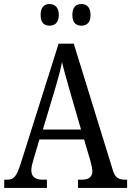

<svg xmlns="http://www.w3.org/2000/svg" viewBox="-20 -930 649 950"><path d="M383 -803C407 -803 428 -816 428 -856C428 -896 407 -910 383 -910C357 -910 338 -896 338 -856C338 -816 357 -803 383 -803ZM225 -803C249 -803 271 -816 271 -856C271 -896 249 -910 225 -910C200 -910 181 -896 181 -856C181 -816 200 -803 225 -803ZM1 0H212V-41H190C152 -41 135 -58 135 -88C135 -103 141 -126 146 -142L175 -240H396L427 -135C432 -116 437 -95 437 -83C437 -56 420 -41 386 -41H366V0H609V-41H600C565 -41 549 -52 538 -89L345 -714H270L82 -119C61 -55 48 -41 16 -41H1ZM192 -289 251 -485C267 -538 279 -583 287 -623C296 -583 310 -535 327 -475L381 -289Z"/></svg>

Font: Noto Serif Bengali Condensed
Style: Regular
Weight: 400
Width: 3
Designer: Juan Bruce, Universal Thirst, Indian Type Foundry and the Monotype Design Team.
Foundry: Monotype Imaging Inc.
Version: Version 2.003